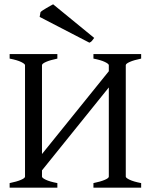

<svg xmlns="http://www.w3.org/2000/svg" viewBox="-20 -864 704 884"><path d="M24.4 0V-21Q57.6 -27.8 76.4 -35.9Q95.2 -43.9 95.2 -50.8V-564Q95.2 -569.8 77.4 -578.6Q59.6 -587.4 24.4 -594.2V-615.2H244.1V-594.2Q210.9 -587.4 192.1 -579.1Q173.3 -570.8 173.3 -564V-154.8L481 -536.1V-564Q481 -569.8 463.1 -578.6Q445.3 -587.4 410.2 -594.2V-615.2H629.9V-594.2Q596.7 -587.4 577.9 -579.1Q559.1 -570.8 559.1 -564V-50.8Q559.1 -44.9 576.9 -36.4Q594.7 -27.8 629.9 -21V0H410.2V-21Q443.4 -27.8 462.2 -35.9Q481 -43.9 481 -50.8V-461.4L173.3 -79.6V-50.8Q173.3 -44.9 190.9 -36.4Q208.5 -27.8 244.1 -21V0ZM413.6 -689.5Q406.7 -680.2 403.1 -675.5Q399.4 -670.9 391.6 -667.5L162.6 -786.1L166.5 -808.1Q169.9 -812 177.5 -816.9Q185.1 -821.8 193.8 -826.9Q202.6 -832 210.9 -836.7Q219.2 -841.3 224.6 -844.2Z"/></svg>

Font: Gentium Unicode
Style: Regular
Weight: 400
Version: Version 1.009